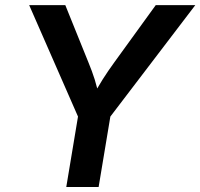

<svg xmlns="http://www.w3.org/2000/svg" viewBox="-20 -748 801 768"><path d="M245.1 0 292 -281.7 96.7 -727.5H241.2L333.5 -499Q348.1 -463.9 358.9 -429.9Q369.6 -396 378.9 -349.6H344.7Q369.1 -396.5 390.9 -430.7Q412.6 -464.8 437.5 -499L603 -727.5H761.2L421.4 -281.7L374.5 0Z"/></svg>

Font: Inter 17pt SemiBold
Style: Italic
Weight: 600
Italic angle: -9.3988°
Version: Version 4.001;git-66647c0bb